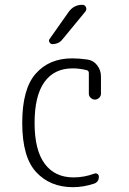

<svg xmlns="http://www.w3.org/2000/svg" viewBox="-20 -775 540 805"><path d="M286.1 9.8Q190.4 9.8 131.8 -53.2Q73.2 -116.2 73.2 -259.8Q73.2 -402.3 129.9 -466.3Q186.5 -530.3 282.2 -530.3Q312.5 -530.3 346.7 -525.4Q372.1 -521.5 387.7 -501Q403.3 -480.5 403.3 -454.1V-381.8Q403.3 -372.1 395.5 -364.7Q387.7 -357.4 377.9 -357.4Q368.2 -357.4 360.4 -364.7Q352.5 -372.1 352.5 -381.8V-468.8Q352.5 -477.5 344.7 -480.5Q314.5 -488.3 284.2 -488.3Q207 -488.3 166 -430.7Q125 -373 125 -259.8Q125 -145.5 167.5 -88.4Q210 -31.2 288.1 -31.2Q333 -31.2 375 -46.9Q381.8 -49.8 388.2 -45.9Q394.5 -42 394.5 -34.2Q394.5 -11.7 374 -4.9Q329.1 9.8 286.1 9.8ZM267.6 -724.6Q289.1 -754.9 325.2 -754.9Q335.9 -754.9 340.3 -745.1Q344.7 -735.4 337.9 -726.6L242.2 -610.4Q227.5 -590.8 200.2 -589.8Q192.4 -589.8 187.5 -597.7Q182.6 -605.5 188.5 -612.3Z"/></svg>

Font: Rounded-X Mgen+ 1mn light
Style: Regular
Weight: 200
Designer: [Source Han Sans]
Ryoko NISHIZUKA  (kana & ideographs); Paul D. Hunt (Latin, Greek & Cyrillic); Wenlong ZHANG  (bopomofo
Version: Version 1.059.20150602